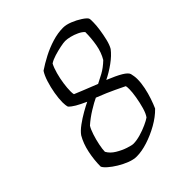

<svg xmlns="http://www.w3.org/2000/svg" viewBox="-189 -784 898 898"><g transform="rotate(-45 260.0 -335.0)"><path d="M195 0Q174 0 149.5 -9.5Q125 -19 102 -33Q79 -47 62.5 -61.5Q46 -76 42 -86Q42 -130 51.5 -175Q61 -220 81 -254Q93 -271 117.5 -289Q142 -307 168.5 -322Q195 -337 212 -345Q181 -359 162 -370Q143 -381 132 -393Q130 -399 129 -407.5Q128 -416 128 -424Q128 -450 133.5 -482Q139 -514 148.5 -544Q158 -574 170 -592Q198 -611 232.5 -629Q267 -647 304.5 -658.5Q342 -670 377 -670Q397 -670 422 -660Q447 -650 467.5 -636.5Q488 -623 493 -614Q495 -609 495 -601.5Q495 -594 495 -586Q495 -568 491 -540.5Q487 -513 480.5 -486Q474 -459 464 -442Q445 -417 412.5 -393.5Q380 -370 347 -354Q394 -335 419 -320Q444 -305 448 -292Q450 -284 451.5 -274Q453 -264 453 -255Q453 -229 447 -200Q441 -171 432 -144.5Q423 -118 414 -98Q387 -70 348 -48Q309 -26 268.5 -13Q228 0 195 0ZM226 -53Q247 -53 273 -60.5Q299 -68 322 -78.5Q345 -89 356 -97Q367 -112 375 -140Q383 -168 388 -198Q393 -228 393 -247Q393 -257 392.5 -261.5Q392 -266 391 -269Q374 -277 342 -292.5Q310 -308 254 -330Q234 -321 201.5 -301Q169 -281 142 -257Q133 -243 124.5 -217Q116 -191 110.5 -164Q105 -137 105 -121Q117 -99 142 -84Q167 -69 191.5 -61Q216 -53 226 -53ZM307 -368Q324 -376 350.5 -390.5Q377 -405 403 -430Q422 -462 429 -501.5Q436 -541 436 -582Q426 -593 408 -601.5Q390 -610 371.5 -614.5Q353 -619 340 -619Q329 -619 307 -614.5Q285 -610 262 -603Q239 -596 224 -586Q214 -567 206.5 -539.5Q199 -512 195 -484Q191 -456 191 -434Q191 -427 191.5 -422.5Q192 -418 193 -414Q215 -405 238 -395.5Q261 -386 307 -368Z"/></g></svg>

Font: Texturina 12pt Thin
Style: Italic
Weight: 250
Italic angle: -11°
Designer: Guillermo Torres Carreño
Foundry: Omnibus-Type
Version: Version 1.002